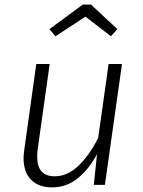

<svg xmlns="http://www.w3.org/2000/svg" viewBox="-20 -800 617 831"><path d="M82 -115Q82 -132 85 -151L137 -523H195L143 -153Q141 -141 141 -121Q141 -37 217 -37Q272 -37 319.5 -82.5Q367 -128 405 -203L450 -523H508L434 0H386L400 -133Q364 -66 315.5 -27.5Q267 11 206 11Q147 11 114.5 -22Q82 -55 82 -115ZM194 -674 338 -780H374L488 -674L460 -643L350 -728L220 -643Z"/></svg>

Font: Fira Sans Light
Style: Italic
Weight: 300
Italic angle: -8°
Designer: bBox Type GmbH & Carrois Corporate GbR & Edenspiekermann AG
Foundry: bBox Type GmbH & Carrois Corporate GbR & Edenspiekermann AG
Version: Version 4.301